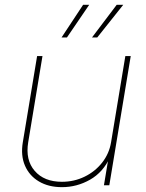

<svg xmlns="http://www.w3.org/2000/svg" viewBox="-20 -773 611 801"><path d="M238.3 7.8Q182.6 7.8 142.6 -15.9Q102.5 -39.6 84.2 -81.8Q65.9 -124 75.2 -179.7L134.8 -539.1H157.2L97.7 -179.7Q85.4 -105.5 124.8 -60.1Q164.1 -14.6 238.3 -14.6Q289.1 -14.6 332.8 -35.9Q376.5 -57.1 406 -94.5Q435.5 -131.8 443.4 -179.7L502.9 -539.1H525.4L436 0H413.6L433.1 -117.2H439Q410.6 -54.7 355.7 -23.4Q300.8 7.8 238.3 7.8ZM259.3 -616.7H236.8L326.7 -752.9H352.1ZM385.7 -616.7H363.8L466.8 -752.9H494.1Z"/></svg>

Font: Inter 18pt Thin
Style: Italic
Weight: 250
Italic angle: -9.3988°
Version: Version 4.001;git-66647c0bb